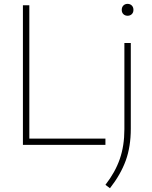

<svg xmlns="http://www.w3.org/2000/svg" viewBox="-20 -768 805 1018"><path d="M101.5 0V-740H135.5V-33H539V0ZM563 230 539 212Q591 145 615.2 75Q639.5 5 639.5 -83V-540H673.5V-86Q673.5 9.5 646.8 83.2Q620 157 563 230ZM656.5 -684.5Q643 -684.5 634.2 -693Q625.5 -701.5 625.5 -715.5Q625.5 -730 634.2 -738.8Q643 -747.5 656.5 -747.5Q670 -747.5 678.8 -738.8Q687.5 -730 687.5 -715.5Q687.5 -701.5 678.8 -693Q670 -684.5 656.5 -684.5Z"/></svg>

Font: Encode Sans SemiExpanded SemiExpanded Thin
Style: Regular
Weight: 100
Width: 6
Designer: Multiple Designers
Foundry: Impallari Type
Version: Version 3.000; ttfautohint (v1.8.3) -l 8 -r 50 -G 200 -x 14 